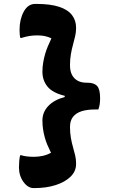

<svg xmlns="http://www.w3.org/2000/svg" viewBox="-20 -790 640 982"><path d="M197 -423Q197 -448 201 -471Q205 -494 211 -514.5Q217 -535 224.5 -552.5Q232 -570 239 -585Q240 -587 241 -589.5Q242 -592 243 -594Q226 -602 209 -605.5Q192 -609 171 -609Q149 -609 130.5 -606Q112 -603 90 -596H84Q82 -602 81 -614Q80 -626 80 -637Q80 -691 101.5 -730.5Q123 -770 160 -770H165Q238 -770 283 -755Q328 -740 348.5 -712.5Q369 -685 369 -650V-643Q369 -626 364.5 -605.5Q360 -585 353.5 -562Q347 -539 342.5 -512.5Q338 -486 338 -457Q338 -425 349 -405.5Q360 -386 378.5 -376.5Q397 -367 422 -367H427Q461 -367 476.5 -350.5Q492 -334 492 -288Q492 -271 490 -257Q488 -243 483 -230H464Q425 -230 397 -221Q369 -212 353.5 -192.5Q338 -173 338 -140Q338 -111 342.5 -85Q347 -59 353.5 -37Q360 -15 364.5 5Q369 25 369 42V50Q369 86 341 113.5Q313 141 265 156.5Q217 172 156 172H152Q123 172 100 140.5Q77 109 77 66Q77 49 78.5 32.5Q80 16 83 4H89Q101 8 117.5 10Q134 12 154 12Q177 12 199.5 7Q222 2 241 -9Q240 -11 238.5 -13.5Q237 -16 236 -19Q229 -33 222 -49.5Q215 -66 209.5 -85.5Q204 -105 200.5 -127Q197 -149 197 -174Q197 -216 226.5 -247.5Q256 -279 311 -294V-300Q249 -315 223 -347Q197 -379 197 -423Z"/></svg>

Font: Recursive Monospace Casual ExtraBold
Style: Regular
Weight: 800
Version: Version 1.047